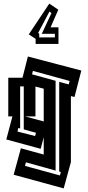

<svg xmlns="http://www.w3.org/2000/svg" viewBox="-20 -824 487 1067"><path d="M15 -49 49 -177H26V-392H105L135 -510L432 -432L394 -285L374 -290V77L334 223L56 147L96 0L223 35V-61L206 3ZM289 124 124 78 119 98 313 151 318 132 309 129V-369L362 -355L367 -374L163 -430L158 -411L289 -375ZM112 -105V-344H92V-110L82 -113L77 -93L175 -68L180 -86ZM120 -177 223 -149V-331L177 -343V-177ZM140 -633 254 -804 304 -770 261 -672H305V-580H178V-608ZM192 -641 198 -636V-616H285V-636H212L266 -751L255 -760Z"/></svg>

Font: Blaka Hollow
Style: Regular
Weight: 400
Designer: Mohamed Gaber
Foundry: Kief Type Foundry
Version: Version 1.003; ttfautohint (v1.8.4.7-5d5b)